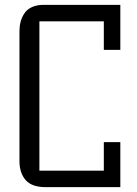

<svg xmlns="http://www.w3.org/2000/svg" viewBox="-20 -770 565 790"><path d="M60.1 -106.9V-642.1Q60.1 -662.6 64.9 -680.9Q69.8 -699.2 80.6 -715.3Q91.3 -731.4 111.3 -740.7Q131.3 -750 158.2 -750H475.1V-564.9H407.2V-682.1H142.1V-67.9H407.2V-185.1H475.1V0H168Q110.8 0 85.4 -29.3Q60.1 -58.6 60.1 -106.9Z"/></svg>

Font: Kelly Slab
Style: Regular
Weight: 400
Designer: Denis Masharov
Foundry: Denis Masharov
Version: Version 1.001